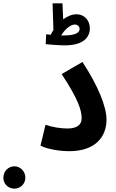

<svg xmlns="http://www.w3.org/2000/svg" viewBox="-206 -894 691 1143"><path d="M180 -624C303 -624 329 -683 329 -725C329 -772 297 -809 249 -809C222 -809 195 -797 170 -779L166 -874H107L112 -715C106 -706 101 -697 96 -687C86 -688 76 -689 69 -690L66 -631C85 -629 145 -624 180 -624ZM239 -748C256 -748 268 -736 268 -722C268 -701 247 -683 174 -683C169 -683 163 -683 158 -683C175 -712 210 -748 239 -748ZM35 -27C76 -5 153 6 206 6C365 6 428 -83 428 -181C428 -261 377 -384 285 -525L161 -453C263 -299 280 -234 280 -191C280 -146 246 -129 194 -129C156 -129 106 -137 65 -151ZM-120 229C-84 229 -55 200 -55 164C-55 127 -84 96 -120 96C-158 96 -186 127 -186 164C-186 200 -158 229 -120 229Z"/></svg>

Font: Noto Sans Arabic UI Cn
Style: Bold
Weight: 700
Width: 3
Designer: Monotype Design Team, Nadine Chahine and Nizar Qandah
Foundry: Monotype Imaging Inc.
Version: Version 2.010